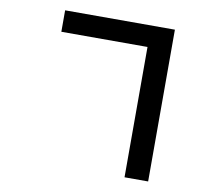

<svg xmlns="http://www.w3.org/2000/svg" viewBox="-89 -891 1177 1049"><g transform="rotate(10 500.0 -366.0)"><path d="M189 -787H798V55H667V-668H189Z"/></g></svg>

Font: Chiron Sans HK TT
Style: Bold
Weight: 700
Designer: Ryoko NISHIZUKA 西塚涼子 (kana, bopomofo & ideographs); Paul D. Hunt (Latin, Greek & Cyrillic); Sandoll Communications 산돌커뮤니
Foundry: Adobe
Version: Version 2.022;hotconv 1.0.109;makeotfexe 2.5.65596